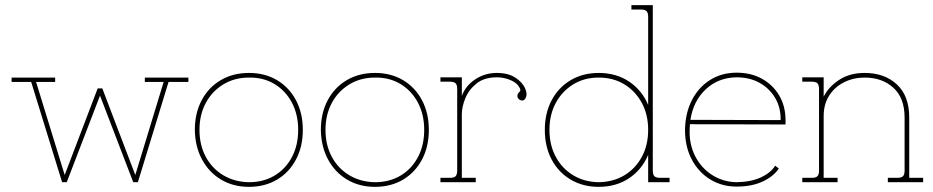

<svg xmlns="http://www.w3.org/2000/svg" viewBox="-20 -707 3622 745"><path d="M221 0 101 -389H25V-406H194V-389H120L231 -28L359 -364H377L505 -28L615 -389H542V-406H711V-389H634L515 0H497L368 -336L239 0Z M946 18Q885 18 838 -10Q791 -38 764 -88Q737 -138 736 -203Q736 -268 762.5 -318Q789 -368 836.5 -396Q884 -424 946 -424Q1008 -424 1055 -396Q1102 -368 1128.5 -318Q1155 -268 1155 -203Q1155 -138 1128.5 -88Q1102 -38 1055 -10Q1008 18 946 18ZM946 0Q1002 0 1045 -25.5Q1088 -51 1112.5 -97Q1137 -143 1137 -203Q1137 -263 1112.5 -309Q1088 -355 1045 -381Q1002 -407 946 -406Q890 -406 846.5 -379.5Q803 -353 778.5 -307.5Q754 -262 754 -203Q754 -144 778.5 -98.5Q803 -53 846.5 -27Q890 -1 946 0Z M1435 18Q1374 18 1327 -10Q1280 -38 1253 -88Q1226 -138 1225 -203Q1225 -268 1251.5 -318Q1278 -368 1325.5 -396Q1373 -424 1435 -424Q1497 -424 1544 -396Q1591 -368 1617.5 -318Q1644 -268 1644 -203Q1644 -138 1617.5 -88Q1591 -38 1544 -10Q1497 18 1435 18ZM1435 0Q1491 0 1534 -25.5Q1577 -51 1601.5 -97Q1626 -143 1626 -203Q1626 -263 1601.5 -309Q1577 -355 1534 -381Q1491 -407 1435 -406Q1379 -406 1335.5 -379.5Q1292 -353 1267.5 -307.5Q1243 -262 1243 -203Q1243 -144 1267.5 -98.5Q1292 -53 1335.5 -27Q1379 -1 1435 0Z M1689 0V-17H1726Q1742 -17 1748 -23.5Q1754 -30 1754 -45V-362Q1754 -377 1748 -383.5Q1742 -390 1726 -390H1689V-407H1772V-335Q1787 -375 1824.5 -399.5Q1862 -424 1908 -424Q1952 -424 1980 -405.5Q2008 -387 2018 -363Q2028 -339 2018 -324Q2011 -314 2000.5 -318Q1990 -322 1988 -331Q1987 -342 1991.5 -346Q1996 -350 1998.5 -354.5Q2001 -359 1994 -370Q1984 -387 1959 -397Q1934 -407 1908 -407Q1859 -407 1829 -383Q1799 -359 1785.5 -325.5Q1772 -292 1772 -264V-17H1826V0Z M2303 18Q2242 18 2194.5 -10Q2147 -38 2120.5 -88Q2094 -138 2094 -203Q2094 -268 2120.5 -318Q2147 -368 2194.5 -396Q2242 -424 2303 -424Q2371 -424 2421 -390.5Q2471 -357 2495 -300V-642Q2495 -657 2489 -663.5Q2483 -670 2467 -670H2430V-687H2513V-45Q2513 -30 2519 -23.5Q2525 -17 2541 -17H2578V0H2495V-106Q2471 -49 2421 -15.5Q2371 18 2303 18ZM2303 0Q2360 -1 2403 -27Q2446 -53 2470.5 -98.5Q2495 -144 2495 -203Q2495 -262 2470.5 -307.5Q2446 -353 2403 -379.5Q2360 -406 2303 -406Q2247 -406 2204 -379.5Q2161 -353 2136.5 -307.5Q2112 -262 2112 -203Q2112 -144 2136.5 -98.5Q2161 -53 2204 -27Q2247 -1 2303 0Z M3009 -241Q3010 -289 2988 -326.5Q2966 -364 2927.5 -385.5Q2889 -407 2838 -407Q2767 -406 2718.5 -360.5Q2670 -315 2659 -242ZM2838 17Q2781 17 2735.5 -11Q2690 -39 2664 -88.5Q2638 -138 2638 -203Q2639 -268 2664.5 -318Q2690 -368 2735 -396.5Q2780 -425 2838 -425Q2894 -425 2936.5 -401.5Q2979 -378 3003.5 -336.5Q3028 -295 3028 -241V-224L2657 -225L2656 -203Q2654 -148 2677 -102Q2700 -56 2742.5 -28.5Q2785 -1 2838 0Q2894 -1 2932 -18.5Q2970 -36 2988 -64L3002 -53Q2981 -22 2939 -2.5Q2897 17 2838 17Z M3093 0V-17H3130Q3146 -17 3152 -23.5Q3158 -30 3158 -45V-362Q3158 -377 3152 -383.5Q3146 -390 3130 -390H3093V-407H3176V-332Q3195 -370 3236 -397Q3277 -424 3335 -424Q3412 -424 3460 -379.5Q3508 -335 3508 -251V-17H3562V0H3425V-17H3462Q3478 -17 3484 -23.5Q3490 -30 3490 -45V-251Q3490 -327 3446.5 -366.5Q3403 -406 3335 -406Q3291 -406 3254.5 -387.5Q3218 -369 3197 -335.5Q3176 -302 3176 -257V-17H3230V0Z"/></svg>

Font: Grandiflora One
Style: Regular
Weight: 400
Designer: Haesung Cho
Foundry: JAMO
Version: Version 1.000; ttfautohint (v1.8.4.7-5d5b);gftools[0.9.28]